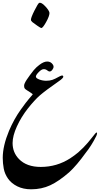

<svg xmlns="http://www.w3.org/2000/svg" viewBox="-20 -1080 730 1400"><path d="M677.2 -79.1Q665.5 -54.7 644.8 -21.7Q624 11.2 605.5 33.7Q539.6 125.5 484.9 175.8Q409.2 241.7 346.2 271Q283.2 300.3 207 300.3Q149.9 300.3 106.4 278.8Q63 257.3 38.8 222.9Q14.6 188.5 7.3 149.2Q0 109.9 0 71.3Q0 -16.1 45.9 -126.5Q82.5 -212.4 131.8 -281.2Q144 -299.3 166 -327.9Q188 -356.4 218.3 -391.1Q219.7 -394 204.6 -403.8Q189.5 -413.6 175.5 -422.4Q161.6 -431.2 158.7 -437.5Q155.8 -443.8 155.8 -455.6Q155.8 -470.2 175.3 -499.5Q194.8 -528.8 226.1 -568.4Q246.1 -591.8 267.1 -606.9Q298.8 -631.3 323.7 -631.3Q344.7 -631.3 357.7 -618.4Q370.6 -605.5 370.6 -593.3Q370.6 -583 361.3 -570.8Q352.1 -558.6 341.8 -558.6Q334.5 -558.6 324 -567.1Q313.5 -575.7 298.8 -575.7Q283.2 -575.7 262.5 -554.4Q241.7 -533.2 241.7 -521.5Q241.7 -509.8 266.1 -500.5Q290.5 -491.2 316.4 -491.2Q343.3 -491.2 362.1 -497.8Q380.9 -504.4 406.7 -519Q432.6 -533.7 438.5 -527.8Q445.8 -520.5 435.5 -509.5Q425.3 -498.5 411.6 -489.7Q309.1 -418 270.5 -384.3Q231.9 -350.6 183.3 -289.1Q134.8 -227.5 103.3 -158.4Q71.8 -89.4 71.8 -37.1Q71.8 32.2 118.7 80.1Q174.3 137.2 277.3 137.2Q394.5 137.2 492.2 74.2Q524.9 52.7 550.8 30.8Q569.8 14.2 587.6 -3.9Q605.5 -22 620.6 -39.8Q635.7 -57.6 649.9 -75.7Q664.1 -93.8 673.3 -105Q682.6 -116.2 685.5 -113.3Q689.9 -108.9 685.5 -96.9Q681.2 -85 677.2 -79.1ZM205.6 -936Q205.6 -952.1 231.4 -1003.4Q257.3 -1054.7 265.1 -1058.6Q280.8 -1065.4 309.8 -1034.4Q338.9 -1003.4 340.8 -985.8Q340.8 -962.9 316.4 -919.2Q292 -875.5 281.2 -875.5Q276.9 -875.5 252.4 -892.3Q228 -909.2 215.8 -918.9Q205.6 -927.7 205.6 -936Z"/></svg>

Font: IranNastaliq
Style: Regular
Weight: 400
Designer: Hossein Zahedi
Version: Version 1.5